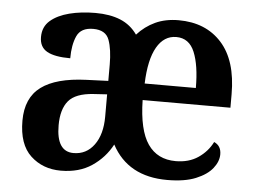

<svg xmlns="http://www.w3.org/2000/svg" viewBox="-44 -604 891 669"><g transform="rotate(5 401.0 -269.0)"><path d="M191 10Q128 10 85.5 -29.5Q43 -69 43 -152Q43 -232 95 -270.5Q147 -309 252 -313L329 -316V-373Q329 -426 317 -459Q305 -492 261 -492Q218 -492 204 -461Q190 -430 190 -383Q135 -383 108.5 -398Q82 -413 82 -448Q82 -484 107 -505.5Q132 -527 173 -537.5Q214 -548 264 -548Q315 -548 351.5 -533Q388 -518 411 -485Q438 -515 473.5 -531.5Q509 -548 555 -548Q650 -548 705.5 -486.5Q761 -425 761 -307V-260H454Q456 -155 489.5 -106.5Q523 -58 587 -58Q633 -58 665.5 -80Q698 -102 715 -136Q740 -125 740 -95Q740 -70 721 -46Q702 -22 663 -6Q624 10 563 10Q426 10 369 -97Q344 -50 299.5 -20Q255 10 191 10ZM635 -318Q635 -397 616 -443Q597 -489 552 -489Q509 -489 484 -445.5Q459 -402 456 -318ZM230 -55Q275 -55 302 -92Q329 -129 329 -191V-269L282 -266Q219 -262 194.5 -232.5Q170 -203 170 -147Q170 -55 230 -55Z"/></g></svg>

Font: Noto Serif SemiCondensed SemiBold
Style: Regular
Weight: 600
Width: 4
Designer: Monotype Design Team
Foundry: Monotype Imaging Inc.
Version: Version 2.013; ttfautohint (v1.8.4.7-5d5b)